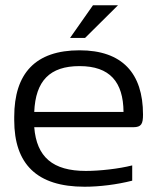

<svg xmlns="http://www.w3.org/2000/svg" viewBox="-20 -700 597 729"><path d="M523 -265C523 -422 444 -509 282 -509C115 -509 34 -422 34 -256V-244C34 -77 120 9 301 9C357 9 423 1 482 -14V-72C431 -59 358 -51 306 -51C180 -51 119 -104 110 -217H486C517 -217 523 -230 523 -265ZM110 -275C115 -393 169 -449 282 -449C397 -449 448 -389 449 -275ZM246 -556H303L428 -680H333Z"/></svg>

Font: LT Wave Light
Style: Regular
Weight: 300
Designer: Daniel Lyons
Version: Version 2.5 (Glyphs App)